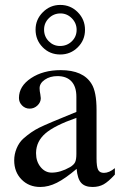

<svg xmlns="http://www.w3.org/2000/svg" viewBox="-20 -742 484 772"><path d="M441.9 -65.9V-40Q415.5 -11.2 396.5 -0.7Q377.4 9.8 352.1 9.8Q321.3 9.8 306.4 -6.8Q291.5 -23.4 288.1 -63Q242.2 -23.9 208.5 -7.1Q174.8 9.8 142.1 9.8Q96.2 9.8 66.7 -20.3Q37.1 -50.3 37.1 -97.2Q37.1 -122.1 46.9 -145.5Q56.6 -168.9 73.2 -184.1Q105 -212.4 137.5 -228.5Q169.9 -244.6 287.1 -292V-353Q287.1 -393.6 267.3 -414.8Q247.6 -436 210.9 -436Q181.2 -436 160.2 -421.6Q139.2 -407.2 139.2 -387.2Q139.2 -376 142.1 -362.8Q144 -349.1 144 -347.2Q144 -330.6 130.6 -317.9Q117.2 -305.2 99.1 -305.2Q81.5 -305.2 68.8 -317.9Q56.2 -330.6 56.2 -348.1Q56.2 -395.5 104.7 -427.7Q153.3 -460 224.1 -460Q314.5 -460 348.1 -404.8Q368.2 -373 368.2 -299.8V-105Q368.2 -71.8 374.5 -59.3Q380.9 -46.9 397.9 -46.9Q418.9 -46.9 441.9 -65.9ZM287.1 -123V-268.1Q199.2 -237.3 162.6 -205.6Q126 -173.8 125 -128.9V-125Q125 -92.8 143.3 -70.3Q161.6 -47.9 188 -47.9Q222.7 -47.9 261.2 -69.8Q276.9 -79.1 282 -89.8Q287.1 -100.6 287.1 -123ZM222.2 -722.2Q263.7 -722.2 292.7 -692.9Q321.8 -663.6 321.8 -622.1Q321.8 -580.6 292.7 -551.8Q263.7 -522.9 222.2 -522.9Q180.2 -522.9 151.6 -552Q123 -581.1 123 -623Q123 -663.6 152.3 -692.9Q181.6 -722.2 222.2 -722.2ZM223.1 -688Q195.8 -688 176.5 -668.9Q157.2 -649.9 157.2 -623Q157.2 -595.2 176 -576.2Q194.8 -557.1 221.2 -557.1Q249.5 -557.1 268.8 -575.9Q288.1 -594.7 288.1 -622.1Q288.1 -648.9 268.8 -668.5Q249.5 -688 223.1 -688Z"/></svg>

Font: Accordance
Style: Regular
Weight: 400
Version: Version 1.1 (build May 11, 2018) Miklal Software Solutions, 